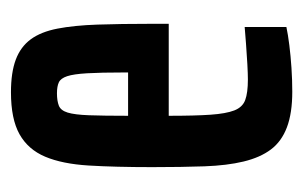

<svg xmlns="http://www.w3.org/2000/svg" viewBox="-124 -434 566 359"><g transform="rotate(-90 159.5 -255.0)"><path d="M167 8Q127 8 100.5 -2Q74 -12 59 -32Q44 -52 36.5 -83Q29 -114 27.5 -156.5Q26 -199 26 -254Q26 -323 29 -372.5Q32 -422 45.5 -454Q59 -486 87.5 -502Q116 -518 166 -518Q203 -518 227 -509Q251 -500 265 -481Q279 -462 285 -431Q291 -400 292.5 -356.5Q294 -313 294 -255V-223H122Q122 -174 124 -145Q126 -116 132 -100.5Q138 -85 151.5 -80Q165 -75 190 -75Q200 -75 218.5 -76Q237 -77 256.5 -78.5Q276 -80 288 -81V-3Q274 0 254 2.5Q234 5 211.5 6.5Q189 8 167 8ZM203 -279V-307Q203 -350 201.5 -375.5Q200 -401 196 -413Q192 -425 184.5 -428.5Q177 -432 164 -432Q150 -432 141 -428.5Q132 -425 128 -412Q124 -399 123 -372Q122 -345 122 -299H223Z"/></g></svg>

Font: Saira UltraCondensed
Style: Bold
Weight: 700
Width: 1
Designer: Hector Gatti with collaboration of the Omnibus-Type team
Foundry: Omnibus-Type
Version: Version 1.101